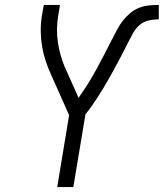

<svg xmlns="http://www.w3.org/2000/svg" viewBox="-20 -755 661 775"><path d="M211 0 259 -290 186 -454Q174 -480 164.5 -508.5Q155 -537 150 -567Q145 -597 144.5 -628Q144 -659 149 -691L157 -735H222L215 -691Q206 -637 213.5 -585.5Q221 -534 240 -488V-487Q241 -485 242.5 -482.5Q244 -480 245 -477L297 -360Q337 -416 369.5 -476Q402 -536 432 -596L433 -597L434 -599Q443 -617 453 -636Q463 -655 476 -671.5Q489 -688 505.5 -702Q522 -716 541.5 -723.5Q561 -731 581 -733Q601 -735 621 -735V-677Q601 -677 580.5 -672.5Q560 -668 544 -654.5Q528 -641 517.5 -622Q507 -603 497.5 -584.5Q488 -566 478.5 -547Q469 -528 459 -509.5Q449 -491 439 -472.5Q429 -454 418.5 -435.5Q408 -417 397 -399Q386 -381 374.5 -363Q363 -345 351 -328Q339 -311 325 -294L276 0Z"/></svg>

Font: Iosevka Curly LtExObl
Style: Regular
Weight: 300
Width: 7
Italic angle: -9°
Monospace: yes
Designer: Belleve Invis
Foundry: Belleve Invis
Version: Version 11.1.0; ttfautohint (v1.8.3)